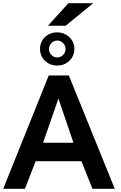

<svg xmlns="http://www.w3.org/2000/svg" viewBox="-24 -1184 756 1204"><path d="M334.5 -772.9Q289.6 -772.9 258.3 -802.7Q227.1 -832.5 227.1 -877Q227.1 -921.9 257.8 -951.2Q289.1 -981 334.5 -981Q379.4 -981 410.6 -951.2Q442.4 -921.9 442.4 -877Q442.4 -833 410.6 -802.7Q379.4 -772.9 334.5 -772.9ZM335 -823.7Q356 -823.7 371.6 -839.4Q387.2 -855 387.2 -877Q387.2 -898.4 371.6 -914.1Q356 -929.7 335 -929.7Q324.2 -929.7 314.7 -925.5Q305.2 -921.4 298.3 -914.3Q291.5 -907.2 287.4 -897.5Q283.2 -887.7 283.2 -877Q283.2 -854.5 298.3 -839.4Q314 -823.7 335 -823.7ZM276.4 -1022.5 405.3 -1164.1H560.5L387.7 -1022.5ZM436.5 -289.1Q408.2 -372.6 384.8 -441.4Q361.3 -510.3 342.3 -565.9Q326.7 -519.5 302.5 -450.7Q278.3 -381.8 246.1 -289.1ZM-3.9 0 281.7 -710.9H407.7L695.8 0H555.7L486.8 -173.3H199.7L132.3 0Z"/></svg>

Font: Ride
Style: Bold
Weight: 700
Version: Version 3.000